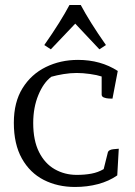

<svg xmlns="http://www.w3.org/2000/svg" viewBox="-20 -735 537 763"><path d="M452 -144 446 -38Q413 -15 370 -3.5Q327 8 278 8Q209 8 154 -20Q99 -48 67 -105Q35 -162 35 -247Q35 -329 69.5 -384.5Q104 -440 162 -468.5Q220 -497 290 -497Q380 -497 448 -453L427 -343Q423 -343 412.5 -343.5Q402 -344 393 -347.5Q384 -351 384 -359V-431Q366 -437 337.5 -441Q309 -445 285 -445Q259 -445 232 -440.5Q205 -436 184 -430Q153 -407 132.5 -357.5Q112 -308 112 -246Q112 -177 135 -131Q158 -85 197.5 -62.5Q237 -40 285 -40Q317 -40 343.5 -45Q370 -50 392 -63L409 -131Q413 -140 430 -142Q447 -144 452 -144ZM279 -641 182 -539 156 -556Q189 -603 214 -643Q239 -683 256 -715H301Q318 -683 343 -643Q368 -603 401 -556L375 -539Z"/></svg>

Font: Mate SC
Style: Regular
Weight: 400
Designer: Eduardo Rodriguez Tunni
Foundry: Eduardo Rodriguez Tunni
Version: Version 1.003; ttfautohint (v1.8.4.7-5d5b);gftools[0.9.24]